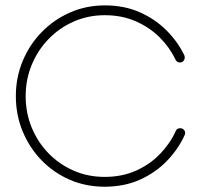

<svg xmlns="http://www.w3.org/2000/svg" viewBox="-20 -690 749 716"><path d="M39.1 -331.5Q39.1 -400.9 64.5 -462.2Q89.8 -523.4 135.3 -570.1Q180.7 -616.7 241 -643.3Q301.3 -669.9 371.6 -669.9Q443.4 -669.9 501.2 -644.3Q559.1 -618.7 601.3 -576.2Q643.6 -533.7 667.5 -483.4Q668.9 -480.5 668.9 -475.6Q668.9 -467.8 663.8 -462.4Q658.7 -457 650.9 -457Q639.6 -457 634.3 -467.8Q613.3 -512.7 575.7 -550.3Q538.1 -587.9 486.3 -610.6Q434.6 -633.3 371.1 -633.3Q308.6 -633.3 254.9 -609.6Q201.2 -585.9 160.9 -544.2Q120.6 -502.4 98.1 -447.8Q75.7 -393.1 75.7 -331.5Q75.7 -269.5 97.9 -215.1Q120.1 -160.6 160.2 -119.1Q200.2 -77.6 253.9 -54Q307.6 -30.3 370.1 -30.3Q435.1 -30.3 487.3 -53.7Q539.6 -77.1 577.1 -116.2Q614.7 -155.3 635.3 -201.2Q639.6 -211.9 651.9 -211.9Q659.7 -211.9 665 -206.8Q670.4 -201.7 670.4 -193.8Q670.4 -189.9 668.5 -186Q645 -134.3 602.8 -90.3Q560.5 -46.4 502 -20Q443.4 6.3 370.1 6.3Q299.8 6.3 239.5 -20Q179.2 -46.4 134.3 -93Q89.4 -139.6 64.2 -200.9Q39.1 -262.2 39.1 -331.5Z"/></svg>

Font: Manjari Thin
Style: Regular
Weight: 100
Designer: Santhosh Thottingal <santhosh.thottingal@gmail.com>
Version: Version 2.000